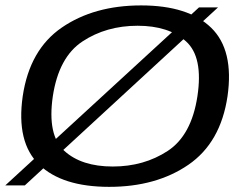

<svg xmlns="http://www.w3.org/2000/svg" viewBox="-40 -702 887 727"><path d="M-20 0H54L785.5 -674H713.5ZM373.5 5.5Q551.5 5.5 673.5 -78.2Q795.5 -162 821.5 -337.5Q846.5 -512.5 759.5 -597Q672.5 -681.5 494.5 -681.5Q316.5 -681.5 194.2 -597.8Q72 -514 46 -337.5Q21 -163 108 -78.8Q195 5.5 373.5 5.5ZM387 -71.5Q268.5 -71.5 203.5 -130.8Q138.5 -190 160 -337.5Q182.5 -486 272.5 -545.2Q362.5 -604.5 481 -604.5Q599 -604.5 664.5 -545.2Q730 -486 707.5 -337.5Q685 -189.5 595 -130.5Q505 -71.5 387 -71.5Z"/></svg>

Font: Anybody Expanded
Style: Italic
Weight: 400
Width: 7
Italic angle: -10°
Version: Version 1.113;gftools[0.9.25]